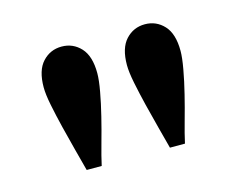

<svg xmlns="http://www.w3.org/2000/svg" viewBox="-55 -759 553 446"><g transform="rotate(-15 222.0 -536.0)"><path d="M122.1 -681.6Q149.4 -681.6 168 -661.6Q186.5 -641.6 186.5 -600.6Q186.5 -584 181.6 -557.1Q176.8 -530.3 169.4 -500.5Q162.1 -470.7 153.8 -441.4Q145.5 -412.1 140.6 -389.6H104.5Q98.6 -412.1 90.8 -441.4Q83 -470.7 75.7 -500.5Q68.4 -530.3 63 -557.1Q57.6 -584 57.6 -600.6Q57.6 -641.6 76.2 -661.6Q94.7 -681.6 122.1 -681.6ZM322.3 -681.6Q349.6 -681.6 368.2 -661.6Q386.7 -641.6 386.7 -600.6Q386.7 -584 381.8 -557.1Q377 -530.3 369.6 -500.5Q362.3 -470.7 354 -441.4Q345.7 -412.1 340.8 -389.6H304.7Q298.8 -412.1 291 -441.4Q283.2 -470.7 275.9 -500.5Q268.6 -530.3 263.2 -557.1Q257.8 -584 257.8 -600.6Q257.8 -641.6 276.4 -661.6Q294.9 -681.6 322.3 -681.6Z"/></g></svg>

Font: Crimson Pro ExtraLight Medium
Style: Regular
Weight: 500
Version: Version 1.002